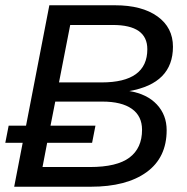

<svg xmlns="http://www.w3.org/2000/svg" viewBox="-23 -708 710 728"><path d="M63 -166.5H-2.9L9.8 -231.4H75.7L164.1 -688H413.1Q515.1 -688 574 -645.8Q632.8 -603.5 632.8 -530.8Q632.8 -391.6 467.3 -362.8Q534.7 -351.6 571.8 -311.8Q608.9 -272 608.9 -214.4Q608.9 -110.4 532.7 -55.2Q456.5 0 321.3 0H30.8ZM168.5 -231.4H338.9L326.2 -166.5H155.8L138.2 -74.7H317.9Q420.4 -74.7 468 -110.6Q515.6 -146.5 515.6 -215.8Q515.6 -268.1 476.8 -295.4Q438 -322.8 365.2 -322.8H186.5ZM200.7 -395.5H362.3Q535.6 -395.5 535.6 -521.5Q535.6 -613.3 404.8 -613.3H243.2Z"/></svg>

Font: Liberation Sans
Style: Italic
Weight: 400
Italic angle: -12°
Designer: Steve Matteson
Foundry: Ascender Corporation
Version: Version 2.1.5